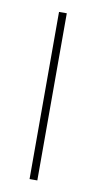

<svg xmlns="http://www.w3.org/2000/svg" viewBox="-65 -528 281 560"><g transform="rotate(10 75.5 -247.5)"><path d="M64 0V-495H87V0Z"/></g></svg>

Font: Alumni Sans Thin
Style: Regular
Weight: 100
Designer: Robert E. Leuschke
Foundry: Robert E. Leuschke
Version: Version 1.018